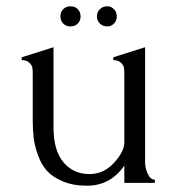

<svg xmlns="http://www.w3.org/2000/svg" viewBox="-20 -581 564 610"><path d="M441 -431V-65Q441 -47 449.5 -28.5Q458 -10 472 -10V0H375V-55Q331 9 256 9Q212 9 179 -5Q146 -19 128.5 -39Q111 -59 100.5 -88.5Q90 -118 87 -143Q84 -168 84 -198V-341Q84 -357 83 -365Q82 -373 73.5 -381.5Q65 -390 49 -390V-399L150 -431V-176Q150 -103 181.5 -65.5Q213 -28 264 -28Q310 -28 342.5 -64Q375 -100 375 -128V-341Q375 -357 374 -365Q373 -373 364.5 -381.5Q356 -390 340 -390V-399ZM321 -497Q307 -497 297.5 -506Q288 -515 288 -529Q288 -543 297.5 -552Q307 -561 321 -561Q333 -561 342 -552Q351 -543 351 -529Q351 -515 342 -506Q333 -497 321 -497ZM227 -552Q236 -543 236 -529Q236 -515 227 -506Q218 -497 204 -497Q190 -497 181 -506Q172 -515 172 -529Q172 -543 181 -552Q190 -561 204 -561Q218 -561 227 -552Z"/></svg>

Font: Forum
Style: Regular
Weight: 400
Designer: Denis Masharov
Foundry: Denis Masharov
Version: Version 1.000